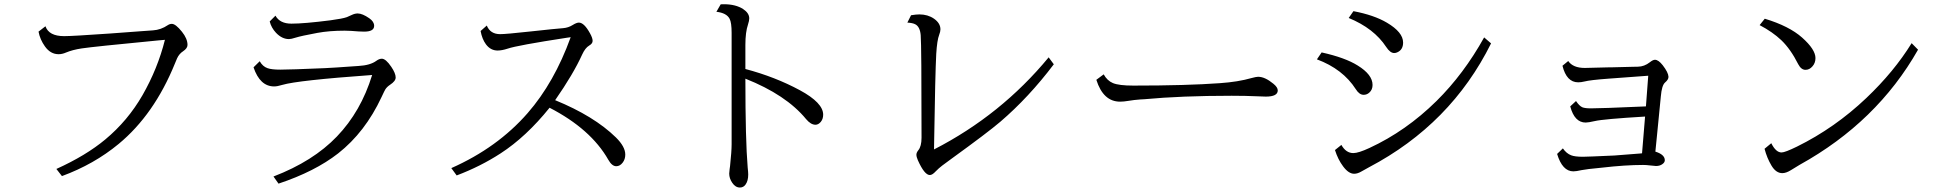

<svg xmlns="http://www.w3.org/2000/svg" viewBox="-20 -818 9040 893"><path d="M191.4 -695.8Q207.5 -649.9 278.3 -649.9Q316.4 -649.9 491.2 -662.1L642.6 -673.3L691.4 -676.8Q728.5 -679.2 760.7 -701.2Q769.5 -707 779.3 -707Q796.9 -707 826.2 -670.4Q852.1 -638.2 852.1 -608.9Q852.1 -593.3 831.5 -579.6Q813.5 -567.9 803.7 -546.9Q802.2 -543.5 793.5 -522.5Q696.8 -284.7 531.7 -148.4Q417 -53.7 268.1 1L242.2 -32.2Q379.4 -94.2 469.7 -169.4Q574.2 -256.3 642.6 -375Q713.4 -498.5 747.1 -632.8L714.8 -629.9Q410.2 -600.6 359.9 -592.8Q317.4 -586.4 287.1 -573.7Q269.5 -565.9 252.4 -565.9Q214.8 -565.9 189 -602.1Q166 -634.3 159.2 -670.9Z M1261.2 -745.1Q1281.7 -708 1335.4 -708Q1395 -708 1517.1 -723.6Q1572.8 -731 1593.3 -738.3Q1599.1 -740.2 1617.2 -749Q1630.9 -755.4 1643.6 -755.4Q1665.5 -755.4 1697.8 -732.9Q1720.2 -717.3 1720.2 -697.8Q1720.2 -670.9 1673.8 -670.9Q1652.8 -670.9 1613.3 -674.3Q1604 -675.3 1583 -675.3Q1511.7 -675.3 1456.1 -665Q1379.9 -650.9 1355.5 -643.1Q1334 -636.2 1324.2 -636.2Q1291.5 -636.2 1263.7 -665.5Q1241.7 -689 1234.4 -718.3ZM1188 -533.2Q1201.7 -508.8 1224.1 -501Q1242.7 -494.1 1284.2 -494.1Q1329.6 -494.1 1490.2 -501Q1532.2 -502.9 1627 -509.8Q1632.8 -510.3 1647.5 -511.2Q1702.1 -514.2 1730.5 -535.2Q1743.7 -544.9 1755.9 -544.9Q1774.4 -544.9 1799.8 -507.3Q1820.3 -477.1 1820.3 -457.5Q1820.3 -440.9 1794.4 -423.8Q1780.3 -414.6 1772.5 -402.8Q1769 -397.5 1754.4 -366.2Q1678.2 -203.1 1552.7 -104.5Q1444.3 -20 1275.4 36.1L1252 2.9Q1436.5 -67.9 1546.9 -183.1Q1658.7 -299.3 1710.9 -469.2Q1364.3 -444.3 1293.5 -423.3Q1269.5 -416 1255.4 -416Q1189 -416 1159.2 -504.9Z M2244.1 -699.2Q2260.3 -659.2 2306.2 -659.2Q2333 -659.2 2444.8 -671.4Q2570.3 -685.1 2599.1 -687Q2623.5 -689 2643.6 -701.7Q2661.6 -712.9 2672.4 -712.9Q2696.8 -712.9 2724.1 -663.1Q2736.3 -641.1 2736.3 -627.9Q2736.3 -615.2 2720.2 -606Q2701.7 -595.2 2687.5 -564Q2646.5 -473.6 2562 -352.1Q2742.7 -278.3 2844.7 -178.7Q2888.2 -135.7 2888.2 -99.1Q2888.2 -77.1 2876 -61.5Q2863.3 -44.9 2846.2 -44.9Q2826.2 -44.9 2809.1 -75.2Q2728 -217.8 2536.1 -316.9Q2427.2 -181.6 2308.1 -104.5Q2214.8 -43.9 2104 -2L2079.1 -36.1Q2293.9 -131.3 2434.1 -292Q2558.1 -434.1 2634.3 -645L2617.2 -642.6Q2384.8 -606.9 2341.3 -591.8Q2314.5 -583 2294.4 -583Q2261.7 -583 2240.2 -611.8Q2222.2 -636.2 2215.3 -673.8Z M3332 -797.9Q3341.8 -798.3 3346.7 -798.3Q3402.3 -798.3 3437 -775.4Q3464.8 -756.8 3464.8 -732.4Q3464.8 -721.7 3459 -704.1Q3446.8 -668.5 3446.8 -608.9V-497.1Q3585.4 -460.4 3700.2 -398.4Q3808.6 -339.8 3808.6 -284.7Q3808.6 -264.6 3797.4 -251Q3786.1 -237.8 3772.9 -237.8Q3751 -237.8 3729 -264.2Q3636.2 -377 3446.8 -452.1Q3446.8 -166 3457.5 -39.1Q3460 -17.1 3460 -6.3Q3460 22.9 3447.8 40Q3438 54.2 3421.4 54.2Q3400.4 54.2 3385.7 32.2Q3371.6 11.7 3371.6 -10.7Q3371.6 -16.6 3373.5 -31.2Q3374.5 -36.1 3375.5 -45.4Q3382.8 -114.7 3382.8 -147V-665Q3382.8 -712.9 3373.5 -730.5Q3359.4 -757.8 3312 -763.2Z M4217.3 -747.1Q4241.7 -751 4255.9 -751Q4295.4 -751 4324.2 -731Q4354 -710 4354 -681.6Q4354 -670.9 4348.1 -655.8Q4338.4 -631.3 4334.5 -567.4Q4329.6 -476.1 4324.7 -156.7L4324.2 -123Q4636.2 -283.2 4857.4 -551.3L4881.3 -519Q4765.1 -365.2 4632.3 -251.5Q4575.2 -202.6 4405.3 -79.6Q4395.5 -72.3 4362.3 -47.9Q4346.7 -36.1 4332 -21Q4316.4 -3.9 4304.7 -3.9Q4279.8 -3.9 4249 -72.8Q4242.2 -88.4 4242.2 -98.6Q4242.2 -107.9 4251 -119.1Q4266.1 -137.2 4266.1 -177.7Q4266.1 -608.4 4262.2 -654.8Q4258.8 -693.8 4236.8 -705.1Q4225.1 -711.4 4200.2 -712.9Z M5113.3 -472.2Q5129.4 -442.9 5156.2 -431.6Q5184.1 -419.9 5251 -419.9Q5499.5 -419.9 5654.3 -431.2Q5738.3 -437 5801.3 -455.1Q5822.8 -460.9 5831.5 -460.9Q5863.3 -460.9 5902.3 -428.7Q5922.9 -412.1 5922.9 -397.5Q5922.9 -368.7 5867.2 -368.7Q5856.9 -368.7 5828.1 -370.1Q5773.9 -372.6 5708.5 -372.6Q5474.6 -372.6 5301.3 -356.4Q5297.9 -356.4 5284.2 -355.5Q5255.4 -353.5 5226.1 -348.6Q5206.5 -345.2 5189.5 -345.2Q5111.3 -345.2 5079.1 -446.8Z M6274.9 -766.1Q6370.6 -748 6430.7 -712.4Q6505.9 -668 6505.9 -620.1Q6505.9 -587.4 6480 -575.2Q6472.7 -571.3 6464.4 -571.3Q6445.8 -571.3 6427.2 -599.6Q6370.6 -686 6252.9 -734.4ZM6127 -574.2Q6236.8 -549.8 6294.9 -513.2Q6363.8 -470.7 6363.8 -422.9Q6363.8 -400.4 6348.6 -387.2Q6337.4 -377 6322.3 -377Q6302.2 -377 6286.1 -402.8Q6225.6 -497.1 6105 -542ZM6218.8 -144Q6240.2 -106 6274.4 -106Q6298.3 -106 6349.6 -129.9Q6519.5 -208.5 6661.1 -348.1Q6788.1 -473.6 6882.8 -644L6915 -616.2Q6728.5 -240.7 6347.2 -40Q6328.6 -30.3 6313 -21Q6294.4 -9.8 6278.3 -9.8Q6252.4 -9.8 6227.1 -43.9Q6203.1 -75.7 6189 -120.1Z M7273.9 -534.2Q7295.9 -502 7351.1 -502L7467.3 -504.9H7478.5Q7495.1 -504.9 7573.2 -507.3Q7590.8 -507.8 7598.1 -507.8Q7627.9 -508.3 7653.3 -528.3Q7668 -540 7677.2 -540Q7693.4 -540 7713.4 -514.6Q7739.3 -481 7740.2 -460.9Q7740.7 -448.2 7724.1 -434.1Q7709 -420.9 7704.6 -369.6Q7701.7 -336.4 7686 -180.7Q7683.6 -156.2 7679.2 -112.8Q7723.1 -99.1 7723.1 -72.8Q7723.1 -62.5 7711.9 -54.7Q7700.2 -45.9 7682.1 -45.9Q7674.8 -45.9 7651.9 -48.8Q7636.7 -50.8 7622.1 -50.8Q7539.1 -50.8 7429.7 -38.1Q7356.4 -31.2 7336.9 -26.9Q7310.5 -21 7297.9 -21Q7246.6 -21 7222.2 -102.1L7249 -127.9Q7265.6 -104 7287.6 -95.7Q7304.7 -88.9 7342.3 -88.9Q7361.8 -88.9 7488.3 -94.7Q7515.6 -96.2 7607.4 -104L7617.2 -105L7631.3 -275.9Q7437 -264.2 7397.5 -254.9Q7367.2 -248 7355 -248Q7303.2 -248 7283.2 -323.2L7310.1 -348.1Q7325.2 -325.7 7338.9 -319.3Q7351.1 -314 7379.4 -314Q7426.3 -314 7614.3 -322.3L7635.3 -323.2L7646 -465.8Q7596.2 -461.9 7460.4 -452.1Q7375.5 -445.8 7349.6 -439Q7333.5 -435.1 7320.3 -435.1Q7266.1 -435.1 7247.1 -512.2Z M8188 -731Q8301.3 -696.8 8361.8 -643.1Q8423.8 -587.9 8423.8 -547.9Q8423.8 -524.9 8409.7 -509.3Q8396 -493.2 8377.4 -493.2Q8357.4 -493.2 8343.8 -519Q8308.1 -589.8 8265.1 -630.9Q8224.6 -669.4 8164.1 -701.2ZM8218.3 -151.9Q8239.7 -108.9 8266.1 -108.9Q8282.2 -108.9 8337.9 -136.2Q8514.2 -223.1 8660.6 -362.3Q8789.1 -484.4 8871.1 -617.2L8900.9 -586.9Q8710 -250.5 8350.1 -51.3Q8334.5 -42.5 8310.1 -26.9Q8287.6 -12.7 8269.5 -12.7Q8240.2 -12.7 8219.2 -47.9Q8198.2 -83 8187 -126Z"/></svg>

Font: BIZ UDMincho
Style: Regular
Weight: 400
Monospace: yes
Designer: TypeBank Co., Ltd.
Foundry: Morisawa Inc.
Version: Version 1.06